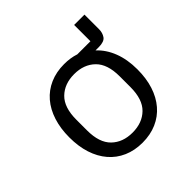

<svg xmlns="http://www.w3.org/2000/svg" viewBox="-167 -775 933 933"><g transform="rotate(-45 300.0 -308.0)"><path d="M540 -628V-528Q540 -503 527.5 -485Q515 -467 477 -467H455Q493 -432 513.5 -379Q534 -326 534 -258Q534 -196 518 -146.5Q502 -97 471.5 -61.5Q441 -26 397.5 -7Q354 12 300 12Q246 12 202.5 -7Q159 -26 128.5 -61.5Q98 -97 82 -146.5Q66 -196 66 -258Q66 -319 82 -369Q98 -419 128.5 -454.5Q159 -490 202.5 -509Q246 -528 300 -528Q343 -528 379 -516H469V-628ZM300 -57Q367 -57 408 -97Q449 -137 449 -221V-295Q449 -379 408 -419Q367 -459 300 -459Q233 -459 192 -419Q151 -379 151 -295V-221Q151 -137 192 -97Q233 -57 300 -57Z"/></g></svg>

Font: PlemolJP35 Console
Style: Regular
Weight: 400
Version: v2.0.3; ttfautohint (v1.8.4.7-5d5b-dirty) -l 6 -r 45 -G 200 